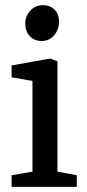

<svg xmlns="http://www.w3.org/2000/svg" viewBox="-20 -725 338 745"><path d="M25 0V-45L106 -59V-411L25 -425V-471L175 -498L203 -487V-59L278 -45V0ZM141 -566Q113 -566 95.5 -585Q78 -604 78 -633Q78 -662 97.5 -683.5Q117 -705 146 -705Q174 -705 191.5 -688Q209 -671 209 -640Q209 -611 190.5 -588.5Q172 -566 141 -566Z"/></svg>

Font: Faustina Light Medium
Style: Regular
Weight: 500
Version: Version 1.200